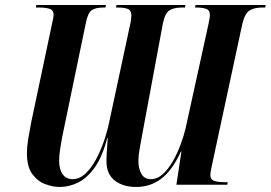

<svg xmlns="http://www.w3.org/2000/svg" viewBox="-20 -734 1076 763"><path d="M217 9Q191 9 160.5 -2Q130 -13 108.5 -42Q87 -71 87 -125Q87 -151 92 -181.5Q97 -212 104 -248L185 -631Q189 -650 191 -659.5Q193 -669 193 -675Q193 -694 177 -699Q161 -704 137 -704H123L124 -714H401L399 -704H390Q360 -704 344.5 -693.5Q329 -683 321 -642L227 -189Q224 -173 219.5 -145Q215 -117 215 -95Q215 -61 229 -41.5Q243 -22 268 -22Q296 -22 319.5 -44Q343 -66 361.5 -100.5Q380 -135 393.5 -174.5Q407 -214 414 -249L496 -631Q500 -648 501 -657.5Q502 -667 502 -672Q502 -693 488 -698.5Q474 -704 449 -704H441L443 -714H717L715 -704H701Q671 -704 653 -692.5Q635 -681 627 -639L544 -193Q540 -171 535 -143Q530 -115 530 -95Q530 -64 542 -43Q554 -22 579 -22Q605 -22 627 -42Q649 -62 667 -93.5Q685 -125 698 -160.5Q711 -196 718 -226L808 -636Q814 -662 814 -675Q814 -694 798.5 -699Q783 -704 763 -704H755L757 -714H1036L1034 -704H1020Q991 -704 972 -692.5Q953 -681 943 -639L823 -81Q821 -71 818.5 -59Q816 -47 816 -39Q816 -20 831.5 -15Q847 -10 873 -10H885L883 0H681L701 -132H699Q664 -56 620.5 -23.5Q577 9 521 9Q469 9 436 -16.5Q403 -42 403 -95Q403 -105 404 -124Q405 -143 406.5 -161Q408 -179 408 -185H406Q387 -112 357.5 -70Q328 -28 292 -9.5Q256 9 217 9Z"/></svg>

Font: Noto Serif Display ExtraCondensed
Style: Bold Italic
Weight: 700
Width: 2
Italic angle: -12°
Designer: Monotype Design Team
Foundry: Monotype Imaging Inc.
Version: Version 2.009